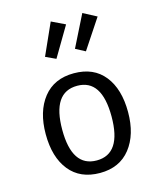

<svg xmlns="http://www.w3.org/2000/svg" viewBox="-124 -924 848 1022"><g transform="rotate(-15 300.0 -412.5)"><path d="M176 -662 254 -836 329 -800 232 -636ZM341 -662 428 -836 502 -797 394 -634ZM527 -264Q527 -140 467.5 -64.5Q408 11 300 11Q191 11 132 -62.5Q73 -136 73 -263Q73 -388 132.5 -463Q192 -538 301 -538Q410 -538 468.5 -464.5Q527 -391 527 -264ZM301 -469Q164 -469 164 -263Q164 -58 300 -58Q436 -58 436 -264Q436 -469 301 -469Z"/></g></svg>

Font: Fira Mono
Style: Regular
Weight: 400
Designer: Carrois Corporate & Edenspiekermann AG
Foundry: Carrois Corporate GbR & Edenspiekermann AG
Version: Version 3.206;PS 003.206;hotconv 1.0.70;makeotf.lib2.5.58329